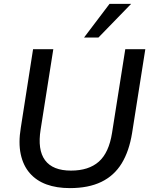

<svg xmlns="http://www.w3.org/2000/svg" viewBox="-20 -958 772 987"><path d="M339 9Q271 9 219 -10Q167 -29 133 -68Q99 -107 86.5 -165.5Q74 -224 87 -302L150 -705H254L189 -293Q172 -188 211.5 -134.5Q251 -81 345 -81Q436 -81 488 -127Q540 -173 556 -275L624 -705H727L659 -274Q644 -181 605.5 -118Q567 -55 501 -23Q435 9 339 9ZM412 -765 543 -938H654L486 -765Z"/></svg>

Font: Nunito Sans 12pt SemiBold
Style: Italic
Weight: 600
Italic angle: -9°
Designer: Vernon Adams
Foundry: Vernon Adams
Version: Version 3.101;gftools[0.9.27]